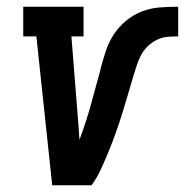

<svg xmlns="http://www.w3.org/2000/svg" viewBox="-20 -550 549 570"><path d="M135 0 88 -442H49V-530H228V-442H192L213 -177Q214 -166 214.5 -155.5Q215 -145 216 -135Q235 -186 249.5 -238Q264 -290 278 -342V-344Q285 -370 293.5 -396.5Q302 -423 317 -446.5Q332 -470 354.5 -488.5Q377 -507 402.5 -516.5Q428 -526 455 -528Q482 -530 509 -530V-442Q492 -442 476 -440.5Q460 -439 445 -431.5Q430 -424 417.5 -411.5Q405 -399 397.5 -384Q390 -369 385 -353Q380 -337 375 -321Q367 -294 359 -266.5Q351 -239 342.5 -212Q334 -185 324.5 -158Q315 -131 304 -104Q293 -77 281 -50.5Q269 -24 252 0Z"/></svg>

Font: Iosevka Slab Semibold Oblique
Style: Regular
Weight: 600
Italic angle: -9°
Monospace: yes
Designer: Belleve Invis
Foundry: Belleve Invis
Version: Version 11.1.1; ttfautohint (v1.8.3)